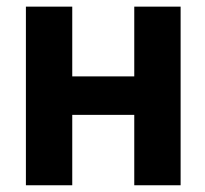

<svg xmlns="http://www.w3.org/2000/svg" viewBox="-20 -550 609 570"><path d="M425.1 -209H147.4V-323.2H425.1ZM194.5 0H56.9V-530.3H194.5ZM516.2 0H378.6V-530.3H516.2Z"/></svg>

Font: Pretendard GOV Variable
Style: Regular
Weight: 400
Designer: Base glyphs from Inter by Rasmus Andersson; Hangul glyphs from Noto Sans CJK(Source Han Sans) by Jang Soo-young and Kang
Foundry: Kil Hyung-jin
Version: Version 1.307;Glyphs 3.2 (3192)